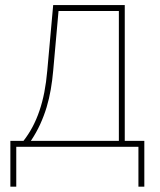

<svg xmlns="http://www.w3.org/2000/svg" viewBox="-20 -565 617 739"><path d="M19.9 -22.7H70.3Q89.8 -47.6 105.1 -76.3Q120.4 -105.1 131.7 -138.3Q143.1 -171.5 150.6 -209.9Q158 -248.2 161.9 -292.6L184.7 -545.5H460.2V-22.7H535.5V153.4H512.8V0H42.6V153.4H19.9ZM98.7 -22.7H437.5V-522.7H205.3L184.7 -292.6Q181.5 -255.7 175.4 -220.5Q169.4 -185.4 159.3 -151.8Q149.1 -118.3 134.4 -86.1Q119.7 -54 98.7 -22.7Z"/></svg>

Font: Inter P Thin
Style: Regular
Weight: 100
Designer: Rasmus Andersson
Foundry: rsms
Version: Version 3.018;git-588b23468